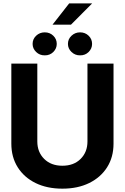

<svg xmlns="http://www.w3.org/2000/svg" viewBox="-20 -1103 737 1133"><path d="M496.1 -727.5H649.9V-255.4Q649.9 -175.8 612.1 -116Q574.2 -56.2 506.3 -22.9Q438.5 10.3 348.1 10.3Q257.8 10.3 189.9 -22.9Q122.1 -56.2 84.5 -116Q46.9 -175.8 46.9 -255.4V-727.5H200.2V-268.1Q200.2 -205.6 240.7 -165.3Q281.2 -125 348.1 -125Q415.5 -125 455.8 -165.3Q496.1 -205.6 496.1 -268.1ZM290 -957.5 388.2 -1083H523.9L398.9 -957.5ZM244.1 -776.4Q214.4 -775.9 193.4 -796.1Q172.4 -816.4 172.4 -843.8Q172.4 -872.6 193.4 -892.3Q214.4 -912.1 244.1 -912.1Q273.9 -912.1 294.4 -892.3Q314.9 -872.6 314.9 -843.8Q314.9 -816.4 294.4 -796.1Q273.9 -775.9 244.1 -776.4ZM452.6 -776.4Q423.3 -775.9 402.1 -796.1Q380.9 -816.4 380.9 -843.8Q380.9 -872.6 402.1 -892.3Q423.3 -912.1 452.6 -912.1Q482.4 -912.1 502.9 -892.3Q523.4 -872.6 523.4 -843.8Q523.4 -816.4 502.9 -796.1Q482.4 -775.9 452.6 -776.4Z"/></svg>

Font: Inter Tight
Style: Bold
Weight: 700
Designer: Rasmus Andersson
Foundry: rsms
Version: Version 3.004; ttfautohint (v1.8.4.7-5d5b)